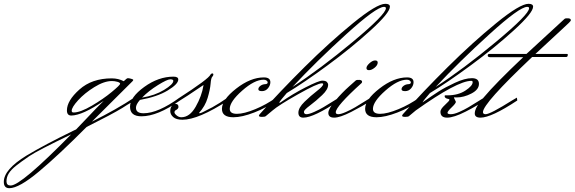

<svg xmlns="http://www.w3.org/2000/svg" viewBox="-395 -592 3014 1007"><path d="M-9 -2Q26 -2 86.5 -37.5Q147 -73 191 -109.5Q235 -146 235 -152.5Q235 -159 220.5 -163Q206 -167 192 -167Q151 -167 99.5 -135Q48 -103 14.5 -66Q-19 -29 -19 -11Q-19 -2 -9 -2ZM-339 381Q-285 381 -22 113Q-199 198 -241.5 227Q-284 256 -310.5 277Q-337 298 -349 317.5Q-361 337 -361 359Q-361 381 -339 381ZM254 -166Q270 -182 275.5 -182Q281 -182 292.5 -179Q304 -176 304 -172.5Q304 -169 296 -162Q288 -155 87 46Q219 -20 309 -80L311 -65Q266 -39 247 -26Q193 7 59 74Q-86 220 -190.5 307.5Q-295 395 -346 395Q-375 395 -375 362Q-375 329 -345 294.5Q-315 260 -256 224Q-163 168 -7 92Q0 89 4 87Q21 70 58.5 30Q96 -10 108 -22Q120 -34 126 -40Q139 -54 149 -63Q38 13 -21 14Q-44 14 -44 -13Q-44 -64 21.5 -122.5Q87 -181 191 -181Q226 -181 254 -166Z M514 -168Q514 -176 498 -176Q482 -176 433 -145.5Q384 -115 350 -80Q417 -91 465.5 -120.5Q514 -150 514 -168ZM318 -27Q318 2 358 2Q434 2 547 -80L549 -65Q431 18 347 18Q287 18 287 -32Q287 -82 361.5 -136Q436 -190 515 -190Q540 -190 540 -175Q540 -151 484.5 -117.5Q429 -84 339 -68Q318 -44 318 -27Z M709 -201Q713 -207 718.5 -207Q724 -207 724 -201Q724 -195 718 -189Q712 -183 709.5 -152.5Q707 -122 694 -78.5Q681 -35 649 0Q649 2 653 2Q660 2 704 -22L718 -29Q756 -50 799 -80L801 -65Q645 36 562 36Q529 36 513.5 22Q498 8 498 -9Q498 -26 506 -36.5Q514 -47 526 -47Q541 -47 541 -31Q541 -21 525 -13Q520 -10 520 -3Q520 4 531.5 13.5Q543 23 556 23Q600 23 631.5 -32.5Q663 -88 672 -143V-146Q575 -80 541 -60L538 -74Q701 -179 709 -201Z M810 -21Q810 5 847.5 5Q885 5 944 -19.5Q1003 -44 1053 -80L1055 -65Q1003 -27 938.5 -2Q874 23 829 23Q769 23 769 -21Q769 -69 844 -127.5Q919 -186 989 -186Q1023 -186 1023 -161Q1023 -144 1010.5 -129Q998 -114 979 -114Q960 -114 960 -124Q960 -134 971 -142Q982 -150 995.5 -150.5Q1009 -151 1009 -160Q1009 -165 1003 -169.5Q997 -174 988 -174Q940 -174 875 -116.5Q810 -59 810 -21Z M1629 -549Q1629 -556 1619 -556Q1579 -556 1421.5 -413Q1264 -270 1139 -136Q1283 -229 1456 -373Q1629 -517 1629 -549ZM1199 -6Q1199 7 1212.5 7Q1226 7 1253 -5Q1280 -17 1301 -29.5Q1322 -42 1351.5 -60.5Q1381 -79 1383 -80L1385 -65Q1250 25 1196 25Q1170 25 1170 -1Q1170 -27 1202.5 -58.5Q1235 -90 1267.5 -115Q1300 -140 1300 -151Q1300 -155 1293 -155Q1270 -155 1168 -97.5Q1066 -40 1035 -13L999 17Q995 21 979 21Q963 21 963 15Q963 12 967 7Q1072 -111 1202 -240Q1332 -369 1456.5 -470.5Q1581 -572 1626 -572Q1650 -572 1650 -557Q1650 -525 1549.5 -433.5Q1449 -342 1324 -250Q1199 -158 1109 -104Q1074 -64 1069 -53Q1073 -53 1075 -54Q1139 -99 1208 -134Q1277 -169 1295 -169Q1313 -169 1319.5 -162Q1326 -155 1326 -147Q1326 -123 1294.5 -93Q1263 -63 1231 -39Q1199 -15 1199 -6Z M1586 -264Q1586 -250 1570 -237Q1554 -224 1540.5 -224Q1527 -224 1527 -235Q1527 -246 1543 -260.5Q1559 -275 1572.5 -275Q1586 -275 1586 -264ZM1501 -156Q1366 -34 1366 -3Q1366 7 1379.5 7Q1393 7 1420 -5Q1447 -17 1468 -29.5Q1489 -42 1518.5 -60.5Q1548 -79 1550 -80L1552 -65Q1506 -35 1447 -5Q1388 25 1357.5 25Q1327 25 1327 0Q1327 -21 1363 -63.5Q1399 -106 1435 -138L1471 -170Q1476 -174 1490 -173Q1504 -172 1504 -163Q1504 -159 1501 -156Z M1561 -21Q1561 5 1598.5 5Q1636 5 1695 -19.5Q1754 -44 1804 -80L1806 -65Q1754 -27 1689.5 -2Q1625 23 1580 23Q1520 23 1520 -21Q1520 -69 1595 -127.5Q1670 -186 1740 -186Q1774 -186 1774 -161Q1774 -144 1761.5 -129Q1749 -114 1730 -114Q1711 -114 1711 -124Q1711 -134 1722 -142Q1733 -150 1746.5 -150.5Q1760 -151 1760 -160Q1760 -165 1754 -169.5Q1748 -174 1739 -174Q1691 -174 1626 -116.5Q1561 -59 1561 -21Z M2380 -549Q2380 -556 2370 -556Q2330 -556 2172.5 -413Q2015 -270 1890 -136Q2034 -229 2207 -373Q2380 -517 2380 -549ZM1986 -79 1996 -58Q1996 -50 1974 -29Q1952 -8 1952 -0.5Q1952 7 1969.5 7Q1987 7 2014 -5Q2041 -17 2062 -29.5Q2083 -42 2112.5 -60.5Q2142 -79 2144 -80L2146 -65Q2109 -38 2047 -6.5Q1985 25 1950 25Q1915 25 1915 -6Q1915 -20 1938.5 -41.5Q1962 -63 1962 -68Q1962 -73 1957 -73Q1937 -76 1937 -88Q1937 -92 1940 -92H1952Q2008 -92 2046 -117Q2084 -142 2084 -161Q2084 -168 2077 -168Q2004 -168 1786 -13L1750 17Q1746 21 1730 21Q1714 21 1714 15Q1714 12 1718 7Q1823 -111 1953 -240Q2083 -369 2207.5 -470.5Q2332 -572 2377 -572Q2401 -572 2401 -557Q2401 -525 2300.5 -433.5Q2200 -342 2075 -250Q1950 -158 1860 -104Q1826 -65 1821 -55Q1874 -92 1906 -112.5Q1938 -133 1990.5 -157.5Q2043 -182 2080 -182Q2117 -182 2117 -152Q2117 -122 2077.5 -101.5Q2038 -81 2000 -81Q1992 -81 1989 -81.5Q1986 -82 1986 -79Z M2599 -486Q2599 -482 2588 -471.5Q2577 -461 2548.5 -434.5Q2520 -408 2480 -371Q2440 -334 2413 -309H2580Q2583 -309 2583 -305Q2583 -293 2574 -293H2396Q2138 -49 2138 -4Q2138 7 2152 7Q2176 7 2292 -66Q2312 -78 2316 -80L2318 -65Q2182 25 2125 25Q2095 25 2095 3Q2095 -28 2142 -81Q2204 -155 2349 -292H2177Q2163 -292 2163 -300.5Q2163 -309 2171 -309H2366L2566 -493Q2571 -497 2585 -496Q2599 -495 2599 -486Z"/></svg>

Font: Monsieur La Doulaise
Style: Regular
Weight: 400
Designer: Alejandro Paul
Foundry: Alejandro Paul
Version: Version 1.000